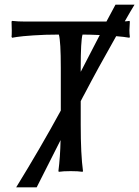

<svg xmlns="http://www.w3.org/2000/svg" viewBox="-20 -738 600 828"><path d="M242.2 -444.8Q242.2 -559.6 233.9 -588.9Q174.3 -588.9 124 -585.4Q73.7 -582 52.7 -578.6L32.2 -575.2L29.8 -579.1Q30.8 -585.9 30.8 -606.9Q30.8 -630.9 29.8 -645L32.2 -647.9Q56.6 -645 91.8 -645H439L478 -717.8H560.1Q543 -689.9 518.1 -646Q526.4 -646 538.1 -647.9L540 -645Q538.1 -616.7 538.1 -607.9Q538.1 -592.8 540 -579.1L538.1 -575.2Q517.1 -579.1 481 -582Q400.4 -439.9 345.2 -334Q344.2 -331.5 337.6 -320.1Q331.1 -308.6 328.1 -301.8V-200.2Q328.1 -71.3 337.9 0L335.9 2.9Q317.4 0 285.2 0Q252 0 233.9 2.9L231.9 0Q239.7 -61 241.2 -133.8L138.2 69.8H49.8Q155.3 -101.6 242.2 -261.2ZM328.1 -428.2Q345.7 -462.9 410.2 -586.9Q364.3 -588.9 335.9 -588.9Q328.1 -561.5 328.1 -444.8Z"/></svg>

Font: Linear Smooth
Style: Regular
Weight: 400
Designer: Philipp H. Poll, Flanker
Foundry: Philipp H. Poll, reworked by Flanker
Version: Version 1.061 | FøM Fix